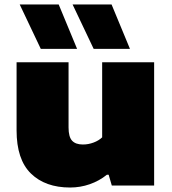

<svg xmlns="http://www.w3.org/2000/svg" viewBox="-20 -828 766 857"><path d="M54 -246V-550H286V-259Q286 -217 301.8 -200Q317.5 -183 350 -183Q374.5 -183 397.8 -191.8Q421 -200.5 436 -215V-550H668V0H479L465 -48H457Q423 -20.5 380.8 -5.8Q338.5 9 293 9Q182 9 118 -53.5Q54 -116 54 -246ZM162 -610 68 -808H242L324 -610ZM398 -610 304 -808H478L560 -610Z"/></svg>

Font: Encode Sans Expanded Black
Style: Regular
Weight: 900
Width: 7
Designer: Multiple Designers
Foundry: Impallari Type
Version: Version 2.000